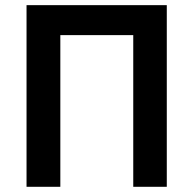

<svg xmlns="http://www.w3.org/2000/svg" viewBox="-20 -718 744 738"><path d="M82 0V-698.2H621.1V0H492.2V-583H211.9V0Z"/></svg>

Font: Anuphan SemiBold
Style: Bold
Weight: 600
Designer: Mike Abbink, Paul van der Laan, Pieter van Rosmalen, Mint Tantisuwanna
Foundry: Bold Monday; Cadson Demak
Version: Version 3.002;hotconv 1.0.109;makeotfexe 2.5.65596